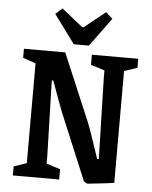

<svg xmlns="http://www.w3.org/2000/svg" viewBox="-56 -858 720 912"><g transform="rotate(5 304.0 -401.5)"><path d="M378 -1 262 -279Q238 -334 191 -466H184L194 -106V-70L260 -49V0H39V-43L100 -64V-540L39 -561V-604H236L371 -285Q386 -249 431 -113H439L429 -500V-535L363 -556V-604H584V-561L522 -540V-7Q490 -2 451.5 2Q413 6 396 8Q392 8 378 -1ZM173 -782 205 -811 305 -731H313L413 -811L445 -782L345 -646H273Z"/></g></svg>

Font: Grenze Medium
Style: Regular
Weight: 500
Designer: Renata Polastri
Foundry: Omnibus-Type
Version: Version 1.002; ttfautohint (v1.8)